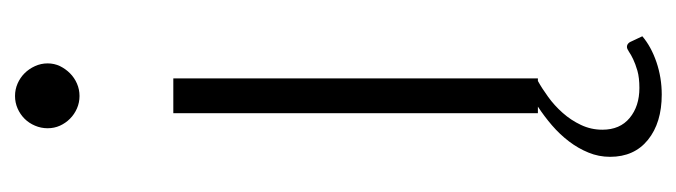

<svg xmlns="http://www.w3.org/2000/svg" viewBox="-350 -404 922 262"><g transform="rotate(-90 111.0 -273.0)"><path d="M111 -625.5Q102 -625.5 94 -629Q86 -632.5 80 -638.5Q74 -644.5 70.5 -652.2Q67 -660 67 -669Q67 -678 70.5 -686.2Q74 -694.5 80 -700.5Q86 -706.5 94 -710Q102 -713.5 111 -713.5Q120 -713.5 128 -710Q136 -706.5 142 -700.5Q148 -694.5 151.8 -686.2Q155.5 -678 155.5 -669Q155.5 -660 151.8 -652.2Q148 -644.5 142 -638.5Q136 -632.5 128 -629Q120 -625.5 111 -625.5ZM192.5 142.5Q178.5 154.5 157.2 161.8Q136 169 113 169Q74.5 169 51.2 150.2Q28 131.5 28 98.5Q28 83 33.8 69Q39.5 55 49 42.5Q58.5 30 71 19.2Q83.5 8.5 96.5 0H87.5V-497.5H135V0H131.5Q121.5 5.5 109.8 14Q98 22.5 88 33.8Q78 45 71.5 58.8Q65 72.5 65 88Q65 112 81 125.2Q97 138.5 122 138.5Q136 138.5 145.5 135.8Q155 133 161.2 130Q167.5 127 171.5 124.2Q175.5 121.5 178 121.5Q182 121.5 184.5 125.5Z"/></g></svg>

Font: Lato 2
Style: Regular
Weight: 300
Designer: Lukasz Dziedzic with Adam Twardoch and Botio Nikoltchev
Foundry: tyPoland Lukasz Dziedzic
Version: Version 2.015; 2015-08-06; http://www.latofonts.com/